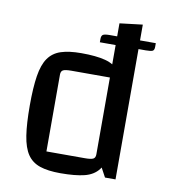

<svg xmlns="http://www.w3.org/2000/svg" viewBox="-79 -744 727 827"><g transform="rotate(10 284.5 -331.0)"><path d="M310 -585Q310 -599 317.5 -603.5Q325 -608 347 -608H548V-592Q548 -578 541 -574Q534 -570 511 -570H310ZM240 -510Q305 -510 345 -499.5Q385 -489 406.5 -461.5Q428 -434 436 -383Q444 -332 444 -250Q444 -166 436 -113.5Q428 -61 406.5 -33Q385 -5 345 5Q305 15 240 15Q185 15 150 3Q115 -9 95.5 -38Q76 -67 68 -118.5Q60 -170 60 -250Q60 -328 68 -379Q76 -430 96 -458.5Q116 -487 151 -498.5Q186 -510 240 -510ZM379 -428H211Q184 -428 174.5 -423Q165 -418 165 -403V-67H333Q360 -67 369.5 -72Q379 -77 379 -92ZM479 -677V0H433L379 -100V-665Z"/></g></svg>

Font: Changa
Style: Regular
Weight: 400
Designer: Eduardo Rodriguez Tunni
Foundry: Eduardo Rodriguez Tunni
Version: Version 3.003